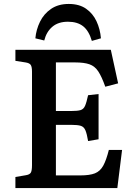

<svg xmlns="http://www.w3.org/2000/svg" viewBox="-20 -952 686 972"><path d="M58 0V-56L111 -65Q130 -68 136 -78Q142 -88 142 -116V-589Q142 -614 135.5 -623.5Q129 -633 109 -636L58 -644V-700H541L578 -530L513 -513Q495 -564 477.5 -590.5Q460 -617 433 -626.5Q406 -636 360 -636H263V-390H340Q372 -390 387.5 -394.5Q403 -399 410.5 -416Q418 -433 426 -470L479 -476V-247L426 -238Q420 -274 412.5 -292Q405 -310 389 -315Q373 -320 340 -320H263V-64H387Q434 -64 460.5 -74.5Q487 -85 502.5 -113Q518 -141 531 -193H598L574 0ZM328 -932Q381 -932 415.5 -908Q450 -884 468.5 -844.5Q487 -805 491 -758L445 -745Q430 -796 401 -819Q372 -842 324 -842Q275 -842 245 -816.5Q215 -791 204 -747L159 -758Q163 -802 182.5 -842Q202 -882 238.5 -907Q275 -932 328 -932Z"/></svg>

Font: Literata 12pt Medium
Style: Regular
Weight: 500
Designer: Latin by Veronika Burian and Jose Scaglione. Greek by Irene Vlachou. Cyrillic by Vera Evstafieva.
Foundry: TypeTogether
Version: Version 3.002